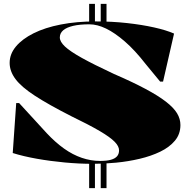

<svg xmlns="http://www.w3.org/2000/svg" viewBox="-20 -835 970 995"><path d="M502 140V0H532V140ZM442 140V0H472V140ZM442 -718V-815H472V-718ZM502 -718V-815H532V-718ZM461 14Q391 14 315.5 7Q240 0 170 -12.5Q100 -25 46 -42L64 -301H79L222 -145Q267 -97 312 -65Q357 -33 404 -17Q451 -1 498 -1Q533 -1 554.5 -7Q576 -13 586.5 -25Q597 -37 597 -56Q597 -77 574 -100.5Q551 -124 497.5 -155.5Q444 -187 351 -232Q231 -293 160.5 -339Q90 -385 60 -425.5Q30 -466 30 -509Q30 -555 62.5 -594Q95 -633 154 -662.5Q213 -692 295 -708Q377 -724 476 -724Q561 -724 638 -715.5Q715 -707 778 -693Q841 -679 882 -661L825 -412H810L735 -503Q679 -575 627 -620Q575 -665 529.5 -687Q484 -709 443 -709Q393 -709 359 -701Q325 -693 307.5 -678Q290 -663 290 -641Q290 -619 316.5 -594Q343 -569 404 -535Q465 -501 570 -452Q667 -410 733.5 -374.5Q800 -339 840 -308Q880 -277 897.5 -248Q915 -219 915 -187Q915 -140 886.5 -106Q858 -72 810.5 -49Q763 -26 703.5 -12Q644 2 581.5 8Q519 14 461 14Z"/></svg>

Font: Kalnia SemiExpanded
Style: Bold
Weight: 700
Width: 6
Designer: Frida Medrano
Foundry: Frida Medrano
Version: Version 1.105